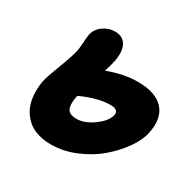

<svg xmlns="http://www.w3.org/2000/svg" viewBox="-137 -817 911 901"><g transform="rotate(30 318.5 -366.0)"><path d="M244.1 -61Q204.6 -61 172.9 -70.8Q141.1 -80.6 120.1 -98.1Q99.1 -115.7 84.7 -138.7Q70.3 -161.6 64.2 -188.7Q58.1 -215.8 58.1 -244.1Q58.1 -272.5 64 -301.8Q69.3 -327.6 97.2 -399.4Q125 -471.2 132.8 -508.8Q134.8 -521 137 -553.5Q139.2 -585.9 141.1 -595.2Q147.5 -628.4 177 -649.7Q206.5 -670.9 240.2 -670.9Q283.7 -670.9 301.5 -638.9Q319.3 -606.9 308.1 -549.8Q303.7 -528.8 291 -487.8Q376.5 -520 452.1 -520Q547.9 -520 591.1 -473.4Q634.3 -426.8 616.2 -339.8Q607.9 -297.4 574.2 -249Q540.5 -200.7 491.7 -158.7Q442.9 -116.7 376.7 -88.9Q310.5 -61 244.1 -61ZM236.8 -317.9Q232.9 -297.4 232.2 -283.4Q231.4 -269.5 235.1 -254.9Q238.8 -240.2 252 -232.7Q265.1 -225.1 288.1 -225.1Q331.1 -225.1 378.9 -260Q426.8 -294.9 434.1 -332Q436.5 -344.7 427.2 -353.3Q418 -361.8 394 -361.8Q327.1 -361.8 237.8 -320.8Z"/></g></svg>

Font: Shantell Sans Irregular Bouncy
Style: Italic
Weight: 800
Italic angle: -11.31°
Designer: Stephen Nixon, Anya Danilova, Shantell Martin
Foundry: Arrow Type
Version: Version 1.006;[9816181b4]